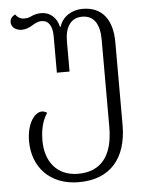

<svg xmlns="http://www.w3.org/2000/svg" viewBox="-55 -593 686 889"><g transform="rotate(-5 287.5 -148.5)"><path d="M276 251C419 251 500 163 500 4V-380C500 -485 453 -547 362 -547C312 -547 268 -520 254 -473H251C241 -518 209 -544 170 -544C152 -544 138 -540 126 -535C113 -528 102 -526 89 -526C73 -526 58 -534 50 -548C36 -543 25 -531 25 -515C25 -488 50 -475 74 -475C93 -475 108 -482 122 -490C136 -499 150 -507 168 -507C201 -507 218 -480 218 -432V-263H277V-403C277 -471 305 -511 357 -511C410 -511 438 -472 438 -397V9C438 144 381 212 276 212C175 212 124 139 124 45C124 -16 139 -55 157 -82C149 -87 141 -90 133 -90C100 -90 62 -41 62 42C62 163 142 251 276 251Z"/></g></svg>

Font: Noto Serif Georgian SemiCondensed Light
Style: Regular
Weight: 300
Width: 4
Designer: Monotype Design Team, Akaki Razmadze
Foundry: Google LLC
Version: Version 2.003